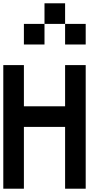

<svg xmlns="http://www.w3.org/2000/svg" viewBox="-20 -1145 665 1165"><path d="M0 0V-750H125V-500H375V-750H500V0H375V-375H125V0ZM125 -875V-1000H250V-875ZM250 -1000V-1125H375V-1000ZM375 -875V-1000H500V-875Z"/></svg>

Font: Galmuri7 Regular
Style: Regular
Weight: 400
Designer: Lee Minseo (quiple)
Version: Version 2.399;hotconv 1.1.1;makeotfexe 2.6.0 DEVELOPMENT